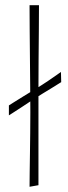

<svg xmlns="http://www.w3.org/2000/svg" viewBox="-20 -714 260 734"><path d="M93 0Q93 -23 93.5 -55Q94 -87 94.5 -125.5Q95 -164 95.5 -204.5Q96 -245 96 -285Q96 -325 95.5 -377.5Q95 -430 94.5 -487Q94 -544 93.5 -598Q93 -652 93 -694H129Q129 -651 128.5 -597Q128 -543 127.5 -485.5Q127 -428 127 -375.5Q127 -323 127 -284Q127 -232 127 -179Q127 -126 127 -80.5Q127 -35 127 -6ZM14 -273V-311Q14 -311 30.5 -321.5Q47 -332 71.5 -347Q96 -362 119 -376Q142 -390 163.5 -404.5Q185 -419 199 -429Q213 -439 213 -439L214 -400Q214 -400 203.5 -393.5Q193 -387 177 -377Q161 -367 142.5 -356Q124 -345 109 -335Q88 -321 66 -306.5Q44 -292 29 -282.5Q14 -273 14 -273Z"/></svg>

Font: Truculenta Thin
Style: Regular
Weight: 250
Version: Version 1.002